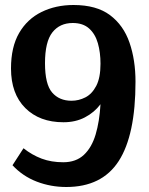

<svg xmlns="http://www.w3.org/2000/svg" viewBox="-20 -734 595 768"><path d="M245 14Q183 14 127 -7.5Q71 -29 30 -73L74 -141Q108 -114 146.5 -99.5Q185 -85 233 -85Q284 -85 315.5 -114.5Q347 -144 362.5 -196Q378 -248 382 -317Q357 -284 319.5 -264.5Q282 -245 234 -245Q138 -245 81 -302Q24 -359 24 -460Q24 -546 56.5 -602Q89 -658 146 -686Q203 -714 274 -714Q366 -714 420 -673.5Q474 -633 498 -563.5Q522 -494 522 -407Q522 -194 455 -90Q388 14 245 14ZM266 -331Q295 -331 321.5 -344.5Q348 -358 365 -390.5Q382 -423 382 -479Q382 -524 371.5 -561Q361 -598 336.5 -620Q312 -642 271 -642Q219 -642 189.5 -604.5Q160 -567 160 -481Q160 -397 188.5 -364Q217 -331 266 -331Z"/></svg>

Font: Literata 12pt SemiBold
Style: Regular
Weight: 600
Designer: Latin by Veronika Burian and Jose Scaglione. Greek by Irene Vlachou. Cyrillic by Vera Evstafieva.
Foundry: TypeTogether
Version: Version 3.002